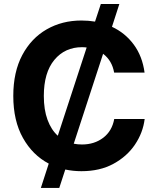

<svg xmlns="http://www.w3.org/2000/svg" viewBox="-20 -839 780 952"><path d="M182.6 92.8 221.7 -27.8Q141.6 -69.8 93.8 -155Q45.9 -240.2 45.9 -363.3Q45.9 -481.9 90.3 -565.7Q134.8 -649.4 211.4 -693.4Q288.1 -737.3 383.8 -737.3Q418.5 -737.3 451.2 -731.9L480 -819.3H571.8L535.2 -706.1Q600.6 -675.8 643.3 -617.9Q686 -560.1 696.8 -479H545.9Q535.6 -538.6 491.2 -572.3L345.7 -126.5Q365.2 -122.6 386.2 -122.6Q448.2 -122.6 491.9 -156Q535.6 -189.5 546.4 -249H697.3Q689 -181.2 649.4 -122.3Q609.9 -63.5 542.7 -26.9Q475.6 9.8 383.8 9.8Q342.3 9.8 303.7 1.5L273.9 92.8ZM266.6 -166 409.7 -603.5Q398.4 -605 386.7 -605Q301.8 -605 249.5 -542Q197.3 -479 197.3 -363.3Q197.3 -294.9 215.6 -245.1Q233.9 -195.3 266.6 -166Z"/></svg>

Font: Inter-Bold
Style: Bold
Weight: 700
Designer: Rasmus Andersson
Foundry: rsms
Version: Version 4.000;git-a52131595